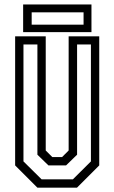

<svg xmlns="http://www.w3.org/2000/svg" viewBox="-20 -868 529 888"><path d="M153 0 50 -103V-700H191.5V-172L222 -141.5H267L297.5 -172V-700H439V-103L336 0ZM172.5 -38.5H317L400.5 -121.5V-662.5H336.5V-152.5L285.5 -103H204L153 -152.5V-662.5H88.5V-121.5ZM87 -719.5V-847.5H403V-719.5ZM126.5 -754H366.5V-811H126.5Z"/></svg>

Font: Tourney Condensed
Style: Regular
Weight: 400
Width: 3
Designer: Tyler Finck
Foundry: Etcetera Type Co
Version: Version 1.010; ttfautohint (v1.8.3)